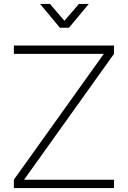

<svg xmlns="http://www.w3.org/2000/svg" viewBox="-20 -950 646 970"><path d="M182.5 -930H232.5L305.5 -845L378.5 -930H428.5L328.5 -810H282.5ZM50 0V-42L504.5 -678H50V-720H556V-678L101.5 -42H556V0Z"/></svg>

Font: Vela Sans ExtLt
Style: Regular
Weight: 200
Designer: Principal design: Mikhail Sharanda - project Manrope.
Design modification: Ravid Balaliev
Foundry: Mikhail Sharanda
Version: Version 1.001